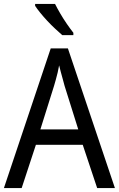

<svg xmlns="http://www.w3.org/2000/svg" viewBox="-20 -964 610 984"><path d="M478 0 404 -222H164L91 0H0L240 -716H328L569 0ZM311 -524Q308 -536 302.5 -555.5Q297 -575 291.5 -595.5Q286 -616 283 -629Q280 -611 275.5 -592Q271 -573 266 -555.5Q261 -538 257 -524L187 -301H381ZM262 -944Q273 -922 289 -894.5Q305 -867 323 -841Q341 -815 356 -796V-784H299Q283 -798 262.5 -817Q242 -836 222 -857.5Q202 -879 185.5 -899.5Q169 -920 160 -934V-944Z"/></svg>

Font: Noto Sans Devanagari SemiCondensed
Style: Regular
Weight: 400
Width: 4
Designer: Jelle Bosma - Monotype Design Team
Foundry: Monotype Imaging Inc.
Version: Version 2.006